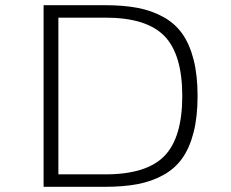

<svg xmlns="http://www.w3.org/2000/svg" viewBox="-20 -720 890 740"><path d="M148 0V-700H384.5Q455.5 -700 509.8 -689.8Q564 -679.5 608.8 -655Q653.5 -630.5 682 -590.8Q710.5 -551 726 -490.8Q741.5 -430.5 741.5 -350Q741.5 -269.5 726 -209.2Q710.5 -149 682 -109.2Q653.5 -69.5 608.8 -45Q564 -20.5 509.8 -10.2Q455.5 0 384.5 0ZM205 -48H386Q545 -48 613.8 -119Q682.5 -190 682.5 -350Q682.5 -510 613.8 -581Q545 -652 386 -652H205Z"/></svg>

Font: League Mono Wide UltraLight
Style: Regular
Weight: 200
Width: 8
Designer: Tyler Finck
Foundry: The League of Moveable Type / Tyler Finck
Version: Version 2.210